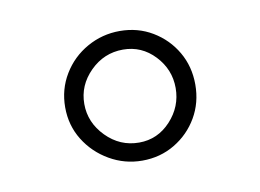

<svg xmlns="http://www.w3.org/2000/svg" viewBox="-41 -754 483 356"><g transform="rotate(-10 200.0 -576.0)"><path d="M202 -454Q169 -454 140.5 -470.5Q112 -487 95 -514.5Q78 -542 78 -576Q78 -610 95 -638Q112 -666 140.5 -682Q169 -698 202 -698Q236 -698 263.5 -681.5Q291 -665 307 -637.5Q323 -610 323 -576Q323 -542 307 -514.5Q291 -487 263.5 -470.5Q236 -454 202 -454ZM202 -488Q237 -488 261.5 -514.5Q286 -541 286 -576Q286 -611 261.5 -637Q237 -663 202 -663Q166 -663 140 -637Q114 -611 114 -576Q114 -541 140 -514.5Q166 -488 202 -488Z"/></g></svg>

Font: Archivo SemiBold ExtraLight
Style: Regular
Weight: 250
Version: Version 2.001